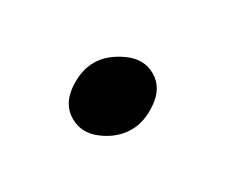

<svg xmlns="http://www.w3.org/2000/svg" viewBox="-38 -740 292 249"><g transform="rotate(-30 108.0 -615.0)"><path d="M108.4 -565.4C121.4 -565.4 134.6 -570.1 147.9 -579.6C161.3 -589 168 -600.9 168 -615.2C168 -629.6 161.3 -641.4 147.9 -650.9C134.6 -660.3 121.4 -665 108.4 -665C95.4 -665 82.2 -660.3 68.8 -650.9C55.5 -641.4 48.8 -629.6 48.8 -615.2C48.8 -600.9 55.2 -589 67.9 -579.6C80.6 -570.1 94.1 -565.4 108.4 -565.4Z"/></g></svg>

Font: Jura
Style: DemiBold
Weight: 600
Version: Version 2.5.1